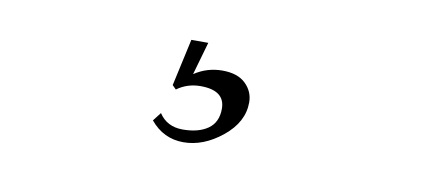

<svg xmlns="http://www.w3.org/2000/svg" viewBox="-35 -94 903 402"><g transform="rotate(10 416.0 107.0)"><path d="M310 162Q327 188 360.5 188Q394 188 414 174Q434 160 434 131Q434 92 382 92Q354 92 332 108L324 100L346 0H382L362 70Q389 52 421.5 52Q454 52 471 68.5Q488 85 488 108Q488 150 448.5 182Q409 214 366.5 214Q324 214 296 180Z"/></g></svg>

Font: Montaga
Style: Regular
Weight: 400
Designer: Alejandra Rodriguez
Foundry: Alejandra Rodriguez
Version: Version 1.001